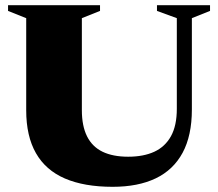

<svg xmlns="http://www.w3.org/2000/svg" viewBox="-20 -705 840 740"><path d="M661.5 -285.5V-635L585 -663V-685H789.5V-663L719.5 -635V-283Q719.5 -182.5 683.8 -116.2Q648 -50 580 -17.5Q512 15 414 15Q304.5 15 230.2 -17Q156 -49 118.5 -114.8Q81 -180.5 81 -280V-635L11 -663V-685H365.5V-663L295.5 -635V-280.5Q295.5 -219.5 315.5 -179.5Q335.5 -139.5 375.2 -120.2Q415 -101 474 -101Q533 -101 574.8 -120.2Q616.5 -139.5 639 -180.2Q661.5 -221 661.5 -285.5Z"/></svg>

Font: Newsreader 36pt ExtraBold
Style: Regular
Weight: 800
Designer: Hugues Gentile
Foundry: Production Type
Version: Version 1.003